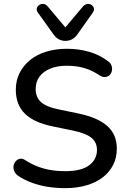

<svg xmlns="http://www.w3.org/2000/svg" viewBox="-20 -967 662 996"><path d="M317 9Q271 9 227 2Q183 -5 144 -19.5Q105 -34 74 -55Q59 -66 53.5 -80Q48 -94 50.5 -107.5Q53 -121 62 -131Q71 -141 84 -143.5Q97 -146 113 -135Q158 -106 208 -92.5Q258 -79 317 -79Q402 -79 442.5 -109.5Q483 -140 483 -189Q483 -229 454 -252.5Q425 -276 357 -290L250 -312Q155 -332 108.5 -378Q62 -424 62 -502Q62 -549 81.5 -588Q101 -627 136 -655.5Q171 -684 220 -699Q269 -714 327 -714Q389 -714 443.5 -698Q498 -682 541 -649Q554 -640 558.5 -626.5Q563 -613 560.5 -600Q558 -587 549 -578Q540 -569 526 -567.5Q512 -566 495 -577Q456 -603 415.5 -614.5Q375 -626 326 -626Q277 -626 240.5 -611Q204 -596 184.5 -569Q165 -542 165 -505Q165 -463 192 -438Q219 -413 282 -400L388 -378Q488 -357 537 -313Q586 -269 586 -196Q586 -149 567 -111.5Q548 -74 513 -47Q478 -20 428.5 -5.5Q379 9 317 9ZM319 -755Q301 -755 285.5 -763Q270 -771 258 -788L177 -901Q168 -913 171 -924Q174 -935 184 -941.5Q194 -948 206 -946.5Q218 -945 228 -933L319 -825L410 -933Q421 -945 433 -946.5Q445 -948 454.5 -941.5Q464 -935 467 -924.5Q470 -914 461 -901L381 -788Q369 -771 353.5 -763Q338 -755 319 -755Z"/></svg>

Font: Nunito ExtraLight SemiBold
Style: Regular
Weight: 600
Version: Version 3.602